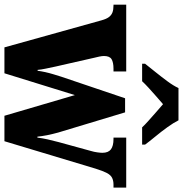

<svg xmlns="http://www.w3.org/2000/svg" viewBox="-4 -806 806 845"><g transform="rotate(90 398.5 -383.0)"><path d="M65 -427Q59 -449 50.5 -460Q42 -471 30 -475.5Q18 -480 -1 -480H-4V-536H290V-480H278Q250 -480 236 -471.5Q222 -463 222 -438Q222 -430 224.5 -417.5Q227 -405 230 -394L257 -275Q263 -251 268 -227Q273 -203 277.5 -182Q282 -161 283 -146H287Q289 -162 293 -180Q297 -198 302.5 -216Q308 -234 313 -250L408 -531H470L559 -236Q562 -225 565 -212.5Q568 -200 570.5 -188Q573 -176 574.5 -164.5Q576 -153 577 -145H581Q584 -168 589 -190.5Q594 -213 601 -239L640 -381Q644 -394 646 -408.5Q648 -423 648 -431Q648 -457 633 -468.5Q618 -480 587 -480H581V-536H801V-480H788Q771 -480 758.5 -474Q746 -468 737 -451Q728 -434 718 -402L597 0H485L394 -310L298 0H184ZM256 -619Q271 -638 292 -664Q313 -690 333 -717Q353 -744 363 -766H505Q516 -744 535.5 -717Q555 -690 576.5 -664Q598 -638 612 -619V-606H536Q526 -617 507 -634Q488 -651 468 -668.5Q448 -686 434 -698Q419 -685 399.5 -668Q380 -651 362 -634.5Q344 -618 333 -606H256Z"/></g></svg>

Font: Noto Serif Khmer SemiCondensed ExtraBold
Style: Regular
Weight: 800
Width: 4
Designer: Danh Hong and the Monotype Design Team
Foundry: Monotype Imaging Inc.
Version: Version 2.004